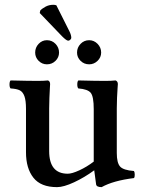

<svg xmlns="http://www.w3.org/2000/svg" viewBox="-20 -767 593 797"><path d="M378.9 -2Q372.6 -44.4 371.1 -60.1Q330.6 -30.3 287.4 -10.3Q244.1 9.8 216.8 9.8Q149.4 9.8 118.7 -29.3Q87.9 -68.4 87.9 -134.8V-314.9Q87.9 -350.1 81.3 -367.9Q74.7 -385.7 62 -392.1Q49.3 -398.4 23.9 -399.9Q19.5 -404.3 19.5 -416.5Q19.5 -428.7 23.9 -433.1Q98.1 -431.2 137.2 -431.2Q161.6 -431.2 179.2 -433.1Q188 -429.7 188 -418Q188 -416 187 -400.4Q186 -384.8 185.1 -361.3Q184.1 -337.9 184.1 -316.9V-140.1Q184.1 -45.9 261.2 -45.9Q278.8 -45.9 309.6 -60.1Q340.3 -74.2 369.1 -96.2V-124V-314Q369.1 -366.2 356.7 -381.6Q344.2 -397 305.2 -399.9Q300.8 -404.3 300.8 -416.5Q300.8 -428.7 305.2 -433.1Q377.4 -431.2 417 -431.2Q442.4 -431.2 460 -433.1Q469.2 -429.2 469.2 -418Q469.2 -416 468 -400.4Q466.8 -384.8 465.8 -361.3Q464.8 -337.9 464.8 -316.9V-131.8Q464.8 -91.3 478.3 -75.9Q491.7 -60.5 536.1 -57.1Q539.1 -52.7 539.3 -42.5Q539.6 -32.2 536.1 -27.8Q449.7 -17.1 401.9 9.8Q380.4 9.8 378.9 -2ZM213.9 -745.1 268.1 -637.2Q275.9 -621.6 275.9 -609.9Q275.9 -606 271.7 -602.1Q267.6 -598.1 263.2 -598.1Q255.9 -598.1 237.8 -616.2L145 -712.9L147 -723.1Q153.8 -731 168.5 -739Q183.1 -747.1 201.2 -747.1Q208 -747.1 213.9 -745.1ZM126 -548.8Q126 -569.8 140.4 -585Q154.8 -600.1 174.8 -600.1Q195.8 -600.1 210.4 -585Q225.1 -569.8 225.1 -548.8Q225.1 -528.8 210.4 -514.4Q195.8 -500 174.8 -500Q154.8 -500 140.4 -514.4Q126 -528.8 126 -548.8ZM299.8 -548.8Q299.8 -569.8 314.5 -585Q329.1 -600.1 350.1 -600.1Q370.1 -600.1 385 -585Q399.9 -569.8 399.9 -548.8Q399.9 -528.8 385 -514.4Q370.1 -500 350.1 -500Q329.1 -500 314.5 -514.4Q299.8 -528.8 299.8 -548.8Z"/></svg>

Font: Common Serif Medium
Style: Regular
Weight: 500
Designer: Philipp H. Poll, Khaled Hosny
Foundry: Stefan Peev, Context Ltd.
Version: Version 1.026